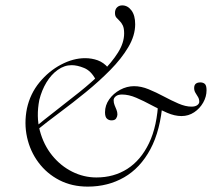

<svg xmlns="http://www.w3.org/2000/svg" viewBox="-20 -681 787 713"><path d="M306 12Q247 12 200.5 -12Q154 -36 123 -77.5Q92 -119 80.5 -171Q69 -223 80 -278Q92 -333 126.5 -375Q161 -417 206.5 -441Q252 -465 296 -465Q321 -465 343 -457Q365 -449 382 -429L335 -386Q318 -418 292.5 -428.5Q267 -439 246 -439Q219 -439 194.5 -421.5Q170 -404 152.5 -375Q135 -346 126 -310Q114 -248 128 -195.5Q142 -143 173.5 -104Q205 -65 248 -43.5Q291 -22 338 -22Q403 -22 453 -54Q503 -86 533.5 -149.5Q564 -213 568 -309L584 -303Q576 -197 538.5 -127Q501 -57 441 -22.5Q381 12 306 12ZM115 -196 106 -205Q142 -235 186 -269Q230 -303 275 -339Q320 -375 357.5 -412Q395 -449 418 -485.5Q441 -522 441 -557Q441 -576 436 -586.5Q431 -597 424 -603.5Q417 -610 412 -616Q407 -622 407 -633Q407 -646 414.5 -653.5Q422 -661 434 -661Q454 -661 468 -642.5Q482 -624 482 -591Q482 -549 456.5 -506Q431 -463 389.5 -421Q348 -379 299 -339Q250 -299 201.5 -263Q153 -227 115 -196ZM394 -234Q384 -234 377 -240.5Q370 -247 370 -264Q370 -290 385.5 -312Q401 -334 426 -347.5Q451 -361 478 -361Q504 -361 532 -349.5Q560 -338 588 -323Q616 -308 642.5 -296.5Q669 -285 691 -285Q705 -285 712.5 -290.5Q720 -296 720 -303Q720 -313 715.5 -320.5Q711 -328 706 -336Q701 -344 701 -354Q701 -365 707 -370Q713 -375 724 -375Q734 -375 740.5 -369.5Q747 -364 747 -346Q747 -322 734.5 -300Q722 -278 701 -264Q680 -250 654 -250Q629 -250 601 -262Q573 -274 543.5 -290Q514 -306 486 -318Q458 -330 433 -330Q418 -330 410 -323.5Q402 -317 402 -309Q402 -299 405.5 -290.5Q409 -282 412.5 -273.5Q416 -265 416 -256Q416 -249 411.5 -241.5Q407 -234 394 -234Z"/></svg>

Font: Cormorant Garamond Light
Style: Italic
Weight: 300
Italic angle: -10°
Designer: Christian Thalmann (Catharsis Fonts)
Foundry: Catharsis Fonts
Version: Version 4.001